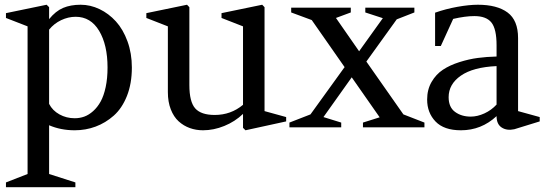

<svg xmlns="http://www.w3.org/2000/svg" viewBox="-20 -532 2289 802"><path d="M294.9 230V250H4.9V230L95.2 194.8V-421.9L4.9 -457V-477.1L174.8 -512.2L185.1 -502V-452.1Q212.4 -485.8 243.7 -499Q274.9 -512.2 316.9 -512.2Q357.4 -512.2 395.8 -493.9Q434.1 -475.6 464.1 -442.6Q494.1 -409.7 512.5 -359.4Q530.8 -309.1 530.8 -250Q530.8 -183.1 510.3 -131.3Q489.7 -79.6 455.3 -49.1Q420.9 -18.6 379.4 -3.2Q337.9 12.2 292 12.2Q233.9 12.2 185.1 -8.8V194.8ZM295.9 -461.9Q265.1 -461.9 235.4 -447.8Q205.6 -433.6 185.1 -408.2V-98.1Q199.2 -70.3 228.3 -54.2Q257.3 -38.1 292 -38.1Q313 -38.1 332 -44.9Q351.1 -51.8 369.1 -67.9Q387.2 -84 400.4 -107.9Q413.6 -131.8 421.4 -168.2Q429.2 -204.6 429.2 -250Q429.2 -344.7 394 -403.3Q358.9 -461.9 295.9 -461.9Z M591.3 -457V-477.1L761.2 -512.2L771 -502V-176.8Q771 -106.9 795.4 -79.3Q819.8 -51.8 877 -51.8Q944.3 -51.8 995.1 -94.2V-421.9L905.3 -457V-477.1L1075.2 -512.2L1085 -502V-67.9L1175.3 -43V-24.9L1005.4 12.2L995.1 2V-56.2Q961.4 -23.9 917 -5.9Q872.6 12.2 828.1 12.2Q798.8 12.2 772.9 2.9Q747.1 -6.3 726.3 -25.1Q705.6 -43.9 693.4 -75.2Q681.2 -106.4 681.2 -147V-421.9Z M1505.9 -480V-500H1710.9V-480L1637.2 -451.2L1510.3 -274.9L1665 -54.2L1752.9 -20V0H1496.1V-20L1565.9 -42L1449.2 -209L1331.1 -43L1405.3 -20V0H1189V-20L1276.9 -54.2L1418.9 -251H1419.9L1282.2 -448.2L1196.3 -480V-500H1445.3V-480L1383.3 -457L1480 -317.9L1579.1 -456.1Z M2234.4 -43V-24.9L2128.4 7.8Q2097.2 14.6 2075.7 0.7Q2054.2 -13.2 2054.2 -46.9Q1990.7 12.2 1905.3 12.2Q1834.5 12.2 1799.3 -24.4Q1764.2 -61 1764.2 -116.2Q1764.2 -157.7 1782.7 -189.7Q1801.3 -221.7 1830.1 -240.7Q1858.9 -259.8 1898.9 -272.5Q1939 -285.2 1976.1 -290Q2013.2 -294.9 2054.2 -295.9V-342.8Q2054.2 -411.1 2032.7 -438Q2011.2 -464.8 1961.4 -464.8Q1923.8 -464.8 1873 -453.1L1821.3 -339.8H1797.4V-479Q1841.3 -494.6 1890.1 -503.4Q1939 -512.2 1976.1 -512.2Q2056.6 -512.2 2100.3 -479.7Q2144 -447.3 2144 -373V-67.9ZM1946.3 -44.9Q1974.1 -44.9 2003.4 -58.3Q2032.7 -71.8 2054.2 -95.2V-255.9Q1956.5 -251.5 1905.3 -216.1Q1854 -180.7 1854 -126Q1854 -84 1880.9 -64.5Q1907.7 -44.9 1946.3 -44.9Z"/></svg>

Font: Amethysta
Style: Regular
Weight: 400
Designer: Konstantin Vinogradov, Alexei Vanyashin
Foundry: Cyreal (www.cyreal.org)
Version: Version 1.002